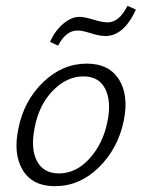

<svg xmlns="http://www.w3.org/2000/svg" viewBox="-20 -637 488 661"><path d="M180 -480 152 -493Q170 -532 198 -555.5Q226 -579 254 -579Q270 -579 301.5 -569.5Q333 -560 351 -560Q390 -560 419 -617L448 -604Q406 -513 343 -513Q323 -513 293 -522.5Q263 -532 247 -532Q207 -532 180 -480ZM169 4Q92 4 58.5 -51Q25 -106 43 -193Q62 -290 128.5 -354Q195 -418 279 -418Q355 -418 389.5 -363.5Q424 -309 406 -221Q386 -125 320 -60.5Q254 4 169 4ZM183 -40Q242 -40 288.5 -91.5Q335 -143 350 -219Q364 -287 342.5 -330.5Q321 -374 267 -374Q210 -374 162 -325Q114 -276 99 -196Q85 -124 107.5 -82Q130 -40 183 -40Z"/></svg>

Font: EauTestInfant Semilight
Style: Italic
Weight: 300
Italic angle: -12°
Designer: Christian Thalmann (Catharsis Fonts)
Version: Version 0.001;PS 000.001;hotconv 1.0.88;makeotf.lib2.5.64775